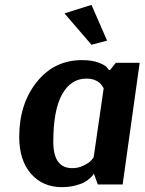

<svg xmlns="http://www.w3.org/2000/svg" viewBox="-20 -758 594 789"><path d="M356 -738 420 -591 356 -574 245 -703ZM484 0H382L366 -44H365Q364 -42 361.5 -38Q359 -34 348.5 -24.5Q338 -15 324.5 -8Q311 -1 287 5Q263 11 234 11Q155 11 107 -44.5Q59 -100 59 -195Q59 -331 131 -421Q203 -511 317 -511Q358 -511 385.5 -500.5Q413 -490 420 -480L428 -470H432L456 -500H554ZM277 -67Q301 -67 322 -77Q343 -87 351.5 -95.5Q360 -104 365 -112L406 -395Q386 -435 335 -435Q271 -435 235 -370Q199 -305 199 -175Q199 -67 277 -67Z"/></svg>

Font: Arsenal
Style: Bold Italic
Weight: 700
Italic angle: -9.10001°
Designer: Andrij Shevchenko
Foundry: Stairsfor
Version: Version 2.001;PS 002.001;hotconv 1.0.88;makeotf.lib2.5.64775